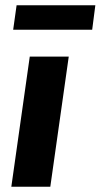

<svg xmlns="http://www.w3.org/2000/svg" viewBox="-20 -709 382 729"><path d="M241 -494 171 0H23L93 -494ZM342 -689 330 -596H30L43 -689Z"/></svg>

Font: Exo 2
Style: Bold Italic
Weight: 700
Italic angle: -8°
Designer: Natanael Gama
Foundry: Natanael Gama
Version: Version 2.010